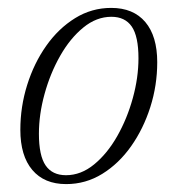

<svg xmlns="http://www.w3.org/2000/svg" viewBox="-20 -456 449 486"><path d="M261.5 -436Q317.5 -436 347.8 -400.2Q378 -364.5 378 -298.5Q378 -240 360.5 -185Q343 -130 312 -86Q281 -42 239 -16Q197 10 147.5 10Q92 10 61.8 -25.8Q31.5 -61.5 31.5 -127.5Q31.5 -186 48.8 -241Q66 -296 97 -340Q128 -384 170 -410Q212 -436 261.5 -436ZM147 -12.5Q185 -12.5 218.2 -39.8Q251.5 -67 276.8 -111.5Q302 -156 316.2 -207.8Q330.5 -259.5 330.5 -308.5Q330.5 -364 313.5 -388.8Q296.5 -413.5 262 -413.5Q224 -413.5 190.8 -386.2Q157.5 -359 132.2 -314.5Q107 -270 92.8 -218.2Q78.5 -166.5 78.5 -117.5Q78.5 -62 95.5 -37.2Q112.5 -12.5 147 -12.5Z"/></svg>

Font: Newsreader 16pt Light
Style: Italic
Weight: 300
Italic angle: -17°
Designer: Hugues Gentile
Foundry: Production Type
Version: Version 1.003; ttfautohint (v1.8.3)